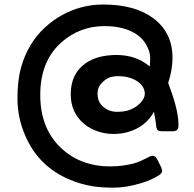

<svg xmlns="http://www.w3.org/2000/svg" viewBox="-20 -659 871 864"><path d="M653.8 -359.9Q655.8 -373.5 655.8 -398.7Q655.8 -423.8 640.9 -452.9Q626 -481.9 598.6 -501.5Q543.5 -541.5 450.2 -541.5Q339.4 -541.5 256.8 -468.8Q161.1 -384.3 161.1 -231.9Q161.1 -73.7 264.2 15.6Q325.7 69.8 414.1 85Q441.4 89.8 472.9 89.8Q504.4 89.8 531.5 86.2Q558.6 82.5 578.4 77.4Q598.1 72.3 611.8 65.9Q625.5 59.6 635.3 54.7L652.3 45.9Q660.2 42 667 42Q679.7 42 689 60.5L705.1 93.3Q709.5 103 709.5 109.9Q709.5 120.6 694.8 129.9Q680.2 139.2 661.6 147.9Q643.1 156.7 615.7 165Q548.3 185.5 491.2 185.5Q434.1 185.5 394.5 178.7Q355 171.9 317.9 158.7Q155.8 101.1 91.8 -52.7Q58.6 -131.8 58.6 -214.8Q58.6 -297.9 74.2 -353.8Q89.8 -409.7 116.9 -454.8Q144 -500 181.2 -534.4Q218.3 -568.8 260.7 -591.8Q346.7 -638.7 444.3 -638.7Q587.9 -638.7 670.9 -576.2Q756.3 -511.7 756.3 -398.9Q756.3 -346.2 736.8 -285.6L751 -246.1Q783.2 -156.2 783.2 -94.2Q783.2 -68.4 757.8 -68.4H710.4Q691.4 -68.4 687.5 -75.9Q683.6 -83.5 683.1 -89.6Q682.6 -95.7 681.6 -104.5Q678.2 -128.4 672.9 -156.2Q634.8 -86.4 552.7 -64Q524.4 -56.2 489.7 -56.2Q455.1 -56.2 420.4 -67.6Q385.7 -79.1 358.4 -101.6Q298.3 -152.3 298.3 -234.9Q298.3 -326.2 363.3 -373Q417 -411.6 504.6 -411.6Q592.3 -411.6 653.8 -359.9ZM446.3 -176.8Q472.7 -155.8 506.1 -155.8Q539.6 -155.8 561 -163.6Q582.5 -171.4 598.1 -183.6Q631.8 -210 631.8 -239.3Q628.9 -275.9 591.8 -296.9Q557.6 -316.4 511.7 -316.4Q476.1 -316.4 456.1 -301.5Q436 -286.6 427.5 -272Q418.9 -257.3 418.9 -237.5Q418.9 -217.8 426 -202.4Q433.1 -187 446.3 -176.8Z"/></svg>

Font: Capriola
Style: Regular
Weight: 400
Designer: Viktoriya Grabowska
Foundry: Viktoriya Grabowska
Version: Version 1.007